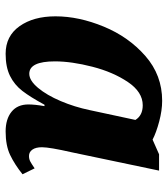

<svg xmlns="http://www.w3.org/2000/svg" viewBox="23 -609 596 682"><g transform="rotate(90 321.0 -268.0)"><path d="M38 -167Q38 -250 74.5 -338.5Q111 -427 179 -486.5Q247 -546 338 -546Q372 -546 411.5 -535.5Q451 -525 476 -512L528 -535H586L521 -225Q503 -146 503 -119Q503 -97 511.5 -85Q520 -73 534 -73Q545 -73 553.5 -77.5Q562 -82 578 -93L599 -50Q564 -22 530.5 -6Q497 10 447 10Q403 10 377 -11Q351 -32 351 -71Q351 -94 357 -128H352Q325 -78 303 -49.5Q281 -21 249.5 -5.5Q218 10 171 10Q108 10 73 -39.5Q38 -89 38 -167ZM371 -288 406 -451Q390 -477 354 -477Q307 -477 271.5 -424.5Q236 -372 217 -298Q198 -224 198 -165Q198 -74 242 -74Q266 -74 292 -105Q318 -136 339 -185.5Q360 -235 371 -288Z"/></g></svg>

Font: Noto Serif NarrowExtraBold
Style: Italic
Weight: 800
Width: 4
Italic angle: -12°
Designer: Monotype Design Team
Foundry: Monotype Imaging Inc.
Version: Version 1.001